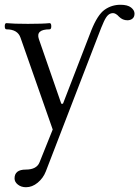

<svg xmlns="http://www.w3.org/2000/svg" viewBox="-46 -515 584 805"><path d="M63 270Q43 270 29 259Q15 248 15 233Q15 196 62 196Q108 196 120 165L175 28L40 -357Q28 -392 -19 -392Q-26 -392 -26 -405Q-26 -418 -19 -418Q10 -415 71 -415Q134 -415 162 -418Q169 -418 169 -405Q169 -392 162 -392Q103 -392 117 -351L211 -80H218L337 -388Q363 -453 392.5 -474Q422 -495 459 -495Q489 -495 503.5 -483.5Q518 -472 518 -458Q518 -444 509.5 -437Q501 -430 488 -430Q468 -430 453 -445Q446 -453 439.5 -456.5Q433 -460 428 -460Q417 -460 408 -452.5Q399 -445 389.5 -424.5Q380 -404 365 -364L146 204Q135 232 112 251Q89 270 63 270Z"/></svg>

Font: Junicode
Style: Regular
Weight: 400
Designer: Peter S. Baker
Version: Version 2.100; ttfautohint (v1.8.4)